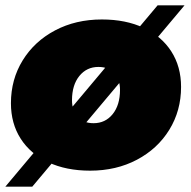

<svg xmlns="http://www.w3.org/2000/svg" viewBox="-22 -630 718 720"><path d="M19 -243Q19 -332 63 -403.5Q107 -475 184.5 -516Q262 -557 360 -557Q450 -557 517 -525.5Q584 -494 620.5 -437Q657 -380 657 -304Q657 -215 613 -143.5Q569 -72 491.5 -31Q414 10 316 10Q226 10 159 -21.5Q92 -53 55.5 -110Q19 -167 19 -243ZM428 -293Q428 -332 406.5 -355.5Q385 -379 347 -379Q303 -379 275.5 -345Q248 -311 248 -254Q248 -215 269.5 -191.5Q291 -168 329 -168Q373 -168 400.5 -202Q428 -236 428 -293ZM569 -610H670L99 70H-2Z"/></svg>

Font: Montserrat Alternates Black
Style: Italic
Weight: 900
Italic angle: -11.3°
Designer: Julieta Ulanovsky
Foundry: Julieta Ulanovsky
Version: Version 7.200